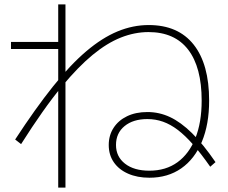

<svg xmlns="http://www.w3.org/2000/svg" viewBox="-20 -797 1040 874"><path d="M660 12Q605 12 563 -6.5Q521 -25 498 -58.5Q475 -92 475 -137Q475 -181 497 -215Q519 -249 558.5 -268Q598 -287 651 -287Q705 -287 754 -264Q803 -241 853.5 -191.5Q904 -142 961 -59L937 -38Q895 -98 859 -139Q823 -180 789.5 -205.5Q756 -231 722 -243Q688 -255 651 -255Q586 -255 547 -223Q508 -191 508 -137Q508 -84 549 -52Q590 -20 660 -20Q735 -20 788 -58.5Q841 -97 869.5 -168.5Q898 -240 898 -339Q898 -491 836.5 -571Q775 -651 656 -651Q593 -651 530 -626Q467 -601 401.5 -547Q336 -493 263 -405Q219 -352 172.5 -286Q126 -220 76 -141L49 -162Q141 -303 220.5 -402.5Q300 -502 372.5 -563.5Q445 -625 515 -654Q585 -683 657 -683Q791 -683 861.5 -594Q932 -505 932 -339Q932 -231 899 -152Q866 -73 805 -30.5Q744 12 660 12ZM245 57V-574H30V-606H245V-777H278V57Z"/></svg>

Font: M PLUS 1 Code ExtraLight
Style: Regular
Weight: 250
Designer: Coji Morishita
Foundry: UNDERFOREST DESIGN
Version: Version 1.002